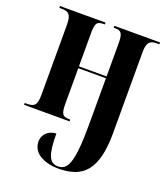

<svg xmlns="http://www.w3.org/2000/svg" viewBox="-142 -635 850 979"><g transform="rotate(20 282.5 -145.0)"><path d="M288 246C420 246 490 184 490 -20V-458C490 -515 507 -526 546 -526H557V-536H309V-526H314C350 -526 360 -515 360 -459V-280H210V-458C210 -515 218 -526 255 -526H261V-536H14V-526H25C64 -526 80 -515 80 -459V-78C80 -20 65 -10 25 -10H14V0H261V-10H256C220 -10 210 -20 210 -78V-270H360V-20C360 193 334 236 283 236C237 236 219 197 219 81C171 84 147 116 147 150C147 185 167 212 199 227C224 240 255 246 288 246Z"/></g></svg>

Font: Noto Serif Display ExtraCondensed
Style: Bold
Weight: 700
Width: 2
Designer: Monotype Design Team
Foundry: Monotype Imaging Inc.
Version: Version 2.009